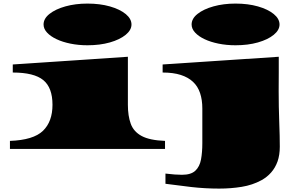

<svg xmlns="http://www.w3.org/2000/svg" viewBox="-20 -848 1749 1093"><path d="M478 -590.3Q426.8 -590.3 381.1 -599.6Q335.4 -608.9 301.8 -625Q267.6 -641.1 247.8 -662.6Q228 -684.1 228 -708.5Q228 -742.2 262 -769Q295.9 -795.9 352.8 -811.8Q409.7 -827.6 478 -827.6Q548.8 -827.6 605.5 -811.5Q662.1 -795.4 695.3 -768.3Q728.5 -741.2 728.5 -708.5Q728.5 -676.8 695.3 -649.7Q662.1 -622.6 605.5 -606.4Q548.8 -590.3 478 -590.3ZM1320.8 -590.3Q1269.5 -590.3 1223.9 -599.6Q1178.2 -608.9 1144.5 -625Q1110.4 -641.1 1090.6 -662.6Q1070.8 -684.1 1070.8 -708.5Q1070.8 -742.2 1104.7 -769Q1138.7 -795.9 1195.6 -811.8Q1252.4 -827.6 1320.8 -827.6Q1391.6 -827.6 1448.2 -811.5Q1504.9 -795.4 1538.1 -768.3Q1571.3 -741.2 1571.3 -708.5Q1571.3 -676.8 1538.1 -649.7Q1504.9 -622.6 1448.2 -606.4Q1391.6 -590.3 1320.8 -590.3ZM1227.5 225.6Q1147.5 225.6 1068.4 216.6Q989.3 207.5 921.9 198.2V140.1Q950.7 143.6 973.9 145.3Q997.1 147 1016.1 147Q1067.4 147 1092 123.8Q1116.7 100.6 1124.3 59.8Q1131.8 19 1131.8 -32.7V-230.5Q1131.8 -279.3 1119.1 -317.6Q1106.4 -356 1079.1 -381.8Q1051.8 -407.7 1009 -421.4Q966.3 -435.1 905.8 -435.1V-481L1566.9 -524.9V-438L1566.4 -330.6Q1566.4 -239.7 1569.6 -155Q1572.8 -70.3 1572.8 -13.2Q1572.8 34.2 1560.1 70.8Q1546.9 107.4 1523.4 134Q1500 160.6 1467.8 178.2Q1417.5 205.6 1356 215.6Q1294.4 225.6 1227.5 225.6ZM36.6 0V-45.9Q170.4 -50.8 224.6 -103.3Q278.8 -155.8 278.8 -251.5Q278.8 -349.1 226.3 -392.1Q173.8 -435.1 52.7 -435.1V-481L708 -524.9V-251.5Q708 -188 724.4 -143.3Q740.7 -98.6 786.1 -74Q831.5 -49.3 919.4 -45.9V0Z"/></svg>

Font: Asset
Style: Regular
Weight: 400
Version: Version 1.003; ttfautohint (v1.8.4.7-5d5b)